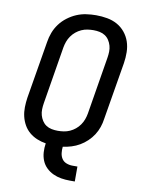

<svg xmlns="http://www.w3.org/2000/svg" viewBox="-99 -811 798 1063"><g transform="rotate(10 300.0 -279.5)"><path d="M397 184H369Q344 184 320 180Q296 176 274.5 166Q253 156 236 139.5Q219 123 210 101Q201 79 199.5 54Q198 29 202 4Q176 0 152 -10Q128 -20 109 -36Q90 -52 77.5 -74Q65 -96 59 -121Q53 -146 53.5 -173Q54 -200 58 -227L112 -550Q116 -577 126 -603.5Q136 -630 153.5 -653.5Q171 -677 195 -695Q219 -713 245 -724Q271 -735 299 -739Q327 -743 354 -743Q386 -743 416.5 -737.5Q447 -732 472.5 -718Q498 -704 517 -681Q536 -658 545.5 -630Q555 -602 555.5 -570.5Q556 -539 551 -508L497 -185Q494 -162 486 -138.5Q478 -115 464.5 -94Q451 -73 432 -55Q413 -37 391.5 -24.5Q370 -12 346 -4.5Q322 3 298 6Q296 24 298 41.5Q300 59 309 73Q318 87 334.5 93.5Q351 100 369 100H397ZM255 -76Q271 -76 288.5 -78.5Q306 -81 322.5 -88.5Q339 -96 353 -107.5Q367 -119 377.5 -134Q388 -149 394 -165.5Q400 -182 403 -199L456 -521Q459 -539 459.5 -556.5Q460 -574 455.5 -590Q451 -606 442 -620Q433 -634 419.5 -643Q406 -652 389 -655.5Q372 -659 354 -659Q338 -659 320.5 -656.5Q303 -654 286.5 -646.5Q270 -639 256 -627.5Q242 -616 231.5 -601Q221 -586 215 -569.5Q209 -553 206 -536L153 -214Q150 -196 149.5 -178.5Q149 -161 153.5 -145Q158 -129 167 -115Q176 -101 189.5 -92Q203 -83 220 -79.5Q237 -76 255 -76Z"/></g></svg>

Font: Iosevka Aile Medium Oblique
Style: Regular
Weight: 500
Italic angle: -9°
Designer: Belleve Invis
Foundry: Belleve Invis
Version: Version 31.1.0; ttfautohint (v1.8.4)